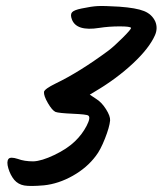

<svg xmlns="http://www.w3.org/2000/svg" viewBox="-20 -860 543 633"><path d="M27 -267Q14 -283 7.5 -305Q1 -327 8 -336Q14 -344 39 -336Q60 -328 90 -328Q117 -329 159 -349Q201 -369 227 -394Q251 -417 265.5 -445Q280 -473 271 -479Q266 -483 220 -485Q174 -487 163 -491Q152 -496 138 -520Q124 -544 125 -557Q127 -567 164 -585Q241 -622 336 -692Q356 -707 384.5 -735.5Q413 -764 412 -768Q410 -773 374.5 -773Q339 -773 307 -768Q232 -756 217 -796Q211 -812 217.5 -819.5Q224 -827 249 -832Q282 -839 302.5 -840Q323 -841 373 -838Q429 -834 455 -823.5Q481 -813 492 -789Q501 -767 491 -744Q472 -701 418.5 -651Q365 -601 296 -560L276 -548L297 -534Q315 -523 329.5 -500Q344 -477 343 -463Q341 -441 326 -403Q311 -365 296 -346Q267 -307 220 -280.5Q173 -254 125 -249Q80 -245 60 -248.5Q40 -252 27 -267Z"/></svg>

Font: Lilach
Style: Regular
Weight: 400
Version: Version 1.0